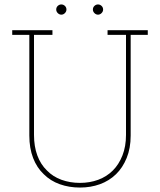

<svg xmlns="http://www.w3.org/2000/svg" viewBox="-20 -836 720 864"><path d="M502 -52Q532 -81 550 -125Q568 -169 568 -226V-679H645V-700H464V-679H547V-229Q547 -177 531 -136.5Q515 -96 488 -69Q460 -41 422 -27Q384 -13 340 -13Q295 -13 256.5 -27Q218 -41 191 -69Q163 -96 148 -136.5Q133 -177 133 -229V-679H216V-700H35V-679H112V-226Q112 -169 129 -125Q146 -81 177 -52Q207 -22 249 -7Q291 8 340 8Q388 8 429.5 -7Q471 -22 502 -52ZM444 -793Q444 -803 437 -809.5Q430 -816 421 -816Q412 -816 405 -809.5Q398 -803 398 -793Q398 -784 405 -777Q412 -770 421 -770Q430 -770 437 -777Q444 -784 444 -793ZM279 -793Q279 -803 272 -809.5Q265 -816 256 -816Q247 -816 240 -809.5Q233 -803 233 -793Q233 -784 240 -777Q247 -770 256 -770Q265 -770 272 -777Q279 -784 279 -793Z"/></svg>

Font: Josefin Slab Thin ExtraLight
Style: Regular
Weight: 250
Version: Version 2.000